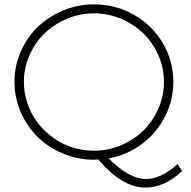

<svg xmlns="http://www.w3.org/2000/svg" viewBox="-20 -724 871 875"><path d="M789.1 23.9 810.1 55.2Q729.5 130.9 643.1 130.9Q536.1 130.9 428.2 2.9Q421.4 3.9 408.2 3.9Q334.5 3.9 267.3 -24.2Q200.2 -52.2 151.6 -99.9Q103 -147.5 74.5 -213.1Q45.9 -278.8 45.9 -351.1Q45.9 -422.9 74.5 -488.3Q103 -553.7 151.6 -600.8Q200.2 -647.9 267.3 -676Q334.5 -704.1 408.2 -704.1Q506.8 -704.1 590.1 -656.7Q673.3 -609.4 721.7 -528.1Q770 -446.8 770 -351.1Q770 -266.1 731.4 -191.4Q692.9 -116.7 625.5 -66.9Q558.1 -17.1 475.1 -2Q568.8 91.8 646 91.8Q713.9 91.8 789.1 23.9ZM88.9 -351.1Q88.9 -300.3 105.2 -252.2Q121.6 -204.1 151.1 -165.5Q180.7 -127 220 -97.9Q259.3 -68.8 307.9 -53Q356.4 -37.1 408.2 -37.1Q472.7 -37.1 531.5 -62Q590.3 -86.9 633.3 -128.9Q676.3 -170.9 701.7 -229.2Q727.1 -287.6 727.1 -351.1Q727.1 -414.6 701.7 -472.2Q676.3 -529.8 633.3 -571.8Q590.3 -613.8 531.5 -638.4Q472.7 -663.1 408.2 -663.1Q343.8 -663.1 284.7 -638.2Q225.6 -613.3 182.6 -571.5Q139.6 -529.8 114.3 -472.2Q88.9 -414.6 88.9 -351.1Z"/></svg>

Font: Montserrat-Arabic ExtraLight
Style: Regular
Weight: 275
Designer: Mohamed Gaber
Foundry: Kief Type Foundry
Version: Version 5.008;PS 005.008;hotconv 1.0.88;makeotf.lib2.5.64775